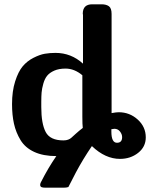

<svg xmlns="http://www.w3.org/2000/svg" viewBox="-20 -715 698 893"><path d="M36 -231Q36 -291 50.5 -336.5Q65 -382 85.5 -406.5Q106 -431 135.5 -446Q165 -461 188.5 -465Q212 -469 238 -469Q311 -469 366 -419V-642V-646Q365 -649 365 -651Q365 -695 409 -695H452Q474 -695 486.5 -686Q499 -677 499 -650V-189Q521 -193 532 -193Q583 -193 620.5 -159Q658 -125 658 -76Q658 -32 622.5 -4Q587 24 538 24Q470 24 408 -35H407Q366 25 333 87Q320 112 298 155Q289 158 275 158H192Q178 158 172 155L168 151Q165 143 170 133Q205 64 242 11Q181 11 139 -8.5Q97 -28 75.5 -63.5Q54 -99 45 -139.5Q36 -180 36 -231ZM172 -217Q172 -140 192.5 -101Q213 -62 275 -62Q288 -62 297 -65.5Q306 -69 311.5 -74Q317 -79 332.5 -93Q348 -107 365 -120Q363 -136 363 -172V-365Q326 -396 285 -396Q254 -396 232.5 -386.5Q211 -377 199.5 -363Q188 -349 181.5 -326Q175 -303 173.5 -285Q172 -267 172 -241ZM498 -103Q498 -51 524 -51Q548 -51 548 -77Q548 -91 538 -103.5Q528 -116 512 -116Q508 -116 498 -114Z"/></svg>

Font: CMU Sans Serif
Style: Bold
Weight: 700
Version: Version 0.7.0